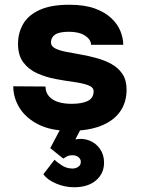

<svg xmlns="http://www.w3.org/2000/svg" viewBox="-20 -540 594 810"><path d="M275 12Q196 12 143 -14.5Q90 -41 63 -84Q36 -127 36 -176L172 -175Q172 -151 186 -134.5Q200 -118 224.5 -110Q249 -102 282 -102Q325 -102 350 -114Q375 -126 375 -155Q375 -172 352 -180.5Q329 -189 292.5 -194Q256 -199 215.5 -206.5Q175 -214 138.5 -230Q102 -246 79 -276Q56 -306 56 -355Q56 -401 77.5 -438.5Q99 -476 147 -498Q195 -520 272 -520Q337 -520 380.5 -504Q424 -488 450.5 -462.5Q477 -437 488.5 -407.5Q500 -378 500 -351H364Q364 -373 339 -389.5Q314 -406 271 -406Q230 -406 212.5 -394Q195 -382 195 -361Q195 -345 212.5 -336Q230 -327 258 -321.5Q286 -316 320.5 -310Q355 -304 389 -294.5Q423 -285 451 -269.5Q479 -254 496.5 -228Q514 -202 514 -162Q514 -108 486.5 -69Q459 -30 405.5 -9Q352 12 275 12ZM292 250Q254 250 217 234.5Q180 219 163 195L210 134Q218 142 239 156.5Q260 171 286 171Q300 171 310.5 163.5Q321 156 321 143Q321 131 311 123Q301 115 286 115Q270 115 261 120.5Q252 126 247 129L192 85L238 -2H324L298 48Q330 42 357.5 53Q385 64 402 88.5Q419 113 419 146Q419 192 385 221Q351 250 292 250Z"/></svg>

Font: Inclusive Sans
Style: Bold
Weight: 700
Designer: Olivia King
Foundry: Olivia King
Version: Version 2.004